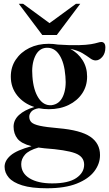

<svg xmlns="http://www.w3.org/2000/svg" viewBox="-20 -752 571 1004"><path d="M235.5 -181Q208 -181 183 -186Q155.5 -181.5 144.2 -168.8Q133 -156 133 -142Q133 -124 144.2 -112.8Q155.5 -101.5 188.5 -94.2Q221.5 -87 286 -81.5Q401.5 -71.5 452.2 -37Q503 -2.5 503 59Q503 104.5 473 144Q443 183.5 381.5 208Q320 232.5 225.5 232.5Q144.5 232.5 96 217.2Q47.5 202 25.8 176.5Q4 151 4 120Q4 88 35.5 60.8Q67 33.5 145 12.5Q91.5 -1 71.2 -27Q51 -53 51 -89.5Q51 -124.5 79.5 -150.8Q108 -177 159.5 -192.5Q104 -210.5 70.2 -252.5Q36.5 -294.5 36.5 -351.5Q36.5 -401.5 62.5 -440.2Q88.5 -479 133.2 -501Q178 -523 234.5 -523Q259 -523 282 -519Q349.5 -514.5 391.2 -515.8Q433 -517 456 -521Q479 -525 490.8 -528.8Q502.5 -532.5 510 -532.5Q519 -532.5 525 -525.8Q531 -519 531 -503.5Q531 -473 515 -454.5Q499 -436 480 -436Q466 -436 450.8 -447.5Q435.5 -459 411.8 -473.5Q388 -488 347.5 -496.5Q388.5 -474.5 412 -437Q435.5 -399.5 435.5 -351.5Q435.5 -302 409.8 -263.5Q384 -225 338.8 -203Q293.5 -181 235.5 -181ZM249.5 -202Q291 -207 309.5 -248.8Q328 -290.5 322 -353Q316.5 -425.5 290 -465.5Q263.5 -505.5 220.5 -502Q182 -498.5 163 -456.2Q144 -414 149.5 -352Q154.5 -281 181.2 -239.8Q208 -198.5 249.5 -202ZM91 106Q91 154 134.8 180.5Q178.5 207 253 207Q337.5 207 378.8 179Q420 151 420 109Q420 66.5 372.5 49Q325 31.5 213 23.5Q196 22 181 19.5Q130.5 34 110.8 56.5Q91 79 91 106ZM399.5 -732 277 -569H201L78.5 -732H101L239 -631L377 -732Z"/></svg>

Font: Newsreader 72pt Medium
Style: Regular
Weight: 500
Designer: Hugues Gentile
Foundry: Production Type
Version: Version 1.003; ttfautohint (v1.8.3)